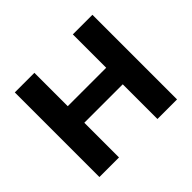

<svg xmlns="http://www.w3.org/2000/svg" viewBox="-157 -911 1123 1123"><g transform="rotate(-45 404.0 -350.0)"><path d="M563 -287H245V0H83V-700H245V-424H563V-700H725V0H563Z"/></g></svg>

Font: Montserrat Z
Style: Bold
Weight: 700
Designer: Julieta Ulanovsky
Foundry: Julieta Ulanovsky
Version: Version 8.000